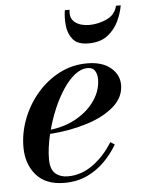

<svg xmlns="http://www.w3.org/2000/svg" viewBox="-51 -736 582 787"><g transform="rotate(-5 239.5 -342.5)"><path d="M265 -695Q259.5 -660.5 281.8 -643.2Q304 -626 340.5 -626Q377 -626 412.2 -642Q447.5 -658 456 -695H475.5Q470.5 -664.5 455 -631Q439.5 -597.5 409.5 -574.2Q379.5 -551 330.5 -551Q286.5 -551 267 -574.2Q247.5 -597.5 244 -631Q240.5 -664.5 245.5 -695ZM127.5 -93Q127.5 -50 147.8 -32.8Q168 -15.5 199 -15.5Q254 -15.5 302 -50Q350 -84.5 384 -140L401.5 -129Q380.5 -92.5 349.2 -60.8Q318 -29 276.5 -9.5Q235 10 183 10Q106.5 10 67 -35.2Q27.5 -80.5 27.5 -150Q27.5 -209.5 49.5 -266.5Q71.5 -323.5 111 -369.5Q150.5 -415.5 203 -442.8Q255.5 -470 317 -470Q379 -470 413.8 -441Q448.5 -412 448.5 -370Q448.5 -319.5 406.2 -282.2Q364 -245 294.2 -223Q224.5 -201 141 -195Q127.5 -137.5 127.5 -93ZM318 -450.5Q290.5 -450.5 264.5 -429.8Q238.5 -409 215.8 -374.5Q193 -340 175 -297.8Q157 -255.5 145.5 -212Q206.5 -219.5 254.2 -247.2Q302 -275 329.2 -315.8Q356.5 -356.5 356.5 -402Q356.5 -421.5 347.8 -436Q339 -450.5 318 -450.5Z"/></g></svg>

Font: Bodoni* 11pt Medium
Style: Italic
Weight: 500
Italic angle: -13°
Version: Version 2.3